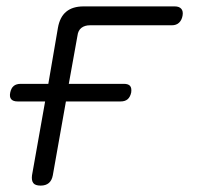

<svg xmlns="http://www.w3.org/2000/svg" viewBox="-20 -570 640 600"><path d="M107 10Q90 10 84 2Q78 -6 80 -22L121 -253H35Q21 -253 15 -260Q9 -267 12 -281Q15 -295 23 -301.5Q31 -308 45 -308H131L161 -483Q167 -517 187 -533.5Q207 -550 241 -550H526Q540 -550 546.5 -542.5Q553 -535 550.5 -521Q548 -507 539.5 -499Q531 -491 517 -491H261Q245 -491 234.5 -483Q224 -475 222 -458L195 -308H367Q381 -308 386.5 -301.5Q392 -295 390 -281Q387 -267 379 -260Q371 -253 357 -253H186L145 -22Q142 -6 132.5 2Q123 10 107 10Z"/></svg>

Font: Maple Mono ExtraLight
Style: Italic
Weight: 275
Italic angle: -10°
Monospace: yes
Designer: subframe7536
Version: Version 7.000